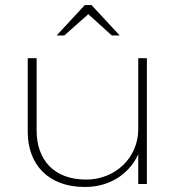

<svg xmlns="http://www.w3.org/2000/svg" viewBox="-20 -737 711 769"><path d="M206.9 -595H237.6L333.7 -680.2L427.7 -595H459.4L346.5 -716.8H319.8ZM319.8 11.9C438.6 11.9 507.9 -59.4 533.7 -119.8V0H568.3V-504H533.7V-219.8C533.7 -105 441.6 -17.8 324.8 -17.8C196 -17.8 126.7 -97 126.7 -213.9V-504H91.1V-208.9C91.1 -78.2 173.3 11.9 319.8 11.9Z"/></svg>

Font: Meinily
Style: Regular
Weight: 500
Designer: Paul Hayes
Foundry: Paul Hayes
Version: Version 1.0; ttfautohint (v1.8.4.7-5d5b)